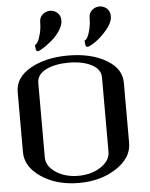

<svg xmlns="http://www.w3.org/2000/svg" viewBox="-65 -1073 879 1126"><g transform="rotate(-5 375.0 -510.5)"><path d="M500 -958Q500 -987.3 519 -1003.9Q538.1 -1020.5 562.5 -1020.5Q587.9 -1020.5 606.4 -1003.9Q625 -987.3 625 -958Q625 -921.9 590.3 -880.4Q555.7 -838.9 520.5 -814.9Q485.4 -791 473.6 -791Q468.8 -791 465.8 -793.5Q462.9 -795.9 461.9 -801.3Q460.9 -806.6 460.4 -810.1Q460 -813.5 459.5 -820.3Q459 -827.1 459 -829.1Q465.8 -829.1 475.6 -845.2Q485.4 -861.3 492.7 -892.6Q500 -923.8 500 -958ZM209 -958Q209 -987.3 228 -1003.9Q247.1 -1020.5 271.5 -1020.5Q296.9 -1020.5 315.4 -1003.9Q334 -987.3 334 -958Q334 -930.7 313 -898.9Q292 -867.2 264.6 -844.2Q237.3 -821.3 213.4 -806.2Q189.5 -791 181.6 -791Q176.8 -791 173.8 -793.5Q170.9 -795.9 169.9 -801.3Q168.9 -806.6 168.5 -810.1Q168 -813.5 167.5 -820.3Q167 -827.1 167 -829.1Q173.8 -829.1 183.6 -845.2Q193.4 -861.3 201.2 -892.6Q209 -923.8 209 -958ZM542 -167V-604.5Q542 -653.3 488.8 -680.7Q435.5 -708 354.5 -708Q273.4 -708 220.2 -681.2Q167 -654.3 167 -604.5V-167Q167 -115.2 221.7 -78.6Q276.4 -42 354.5 -42Q431.6 -42 486.8 -78.6Q542 -115.2 542 -167ZM667 -208Q667 -121.1 575.2 -60.5Q483.4 0 354.5 0Q223.6 0 132.8 -61Q42 -122.1 42 -208V-562.5Q42 -647.5 131.8 -698.7Q221.7 -750 354.5 -750Q488.3 -750 577.6 -698.2Q667 -646.5 667 -562.5Z"/></g></svg>

Font: okolaks
Style: Bold
Weight: 600
Width: 8
Version: Version 000.6.0